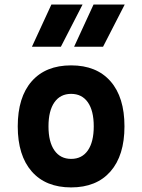

<svg xmlns="http://www.w3.org/2000/svg" viewBox="-20 -815 626 845"><path d="M293 9.8Q181.2 9.8 119.6 -60.5Q58.1 -130.9 58.1 -258.8Q58.1 -387.2 119.6 -457.3Q181.2 -527.3 293 -527.3Q404.8 -527.3 466.3 -457.3Q527.8 -387.2 527.8 -258.8Q527.8 -130.9 466.3 -60.5Q404.8 9.8 293 9.8ZM293.2 -115.7Q340.8 -115.7 366.7 -153.1Q392.6 -190.5 392.6 -258.9Q392.6 -327.6 366.7 -364.7Q340.7 -401.9 293 -401.9Q245.6 -401.9 219.5 -364.7Q193.4 -327.5 193.4 -258.8Q193.4 -190.4 219.5 -153.1Q245.6 -115.7 293.2 -115.7ZM306.2 -609.4 391.6 -794.9H528.8L433.6 -609.4ZM120.6 -609.4 206.1 -794.9H343.3L248 -609.4Z"/></svg>

Font: Cascadia Mono
Style: Regular
Weight: 400
Monospace: yes
Designer: Aaron Bell
Foundry: Saja Typeworks
Version: Version 2404.023